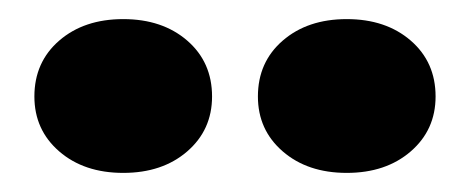

<svg xmlns="http://www.w3.org/2000/svg" viewBox="-20 -758 493 201"><path d="M343 -738Q384 -738 410 -715.5Q436 -693 436 -657Q436 -622 410 -599.5Q384 -577 343 -577Q302 -577 276 -599.5Q250 -622 250 -657Q250 -693 276 -715.5Q302 -738 343 -738ZM109 -738Q150 -738 176 -715.5Q202 -693 202 -657Q202 -622 176 -599.5Q150 -577 109 -577Q68 -577 42 -599.5Q16 -622 16 -657Q16 -693 42 -715.5Q68 -738 109 -738Z"/></svg>

Font: Kalnia Thin
Style: Bold
Weight: 700
Version: Version 1.105